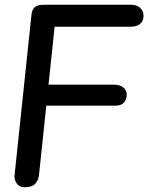

<svg xmlns="http://www.w3.org/2000/svg" viewBox="-20 -792 646 812"><path d="M84 0Q61 0 50 -17Q39 -34 42 -55L113 -729Q115 -751 127 -761.5Q139 -772 165 -772H533Q558 -772 572.5 -759Q587 -746 587 -725Q587 -703 572.5 -691Q558 -679 533 -679H211L145 -53Q143 -31 129.5 -15.5Q116 0 84 0ZM125 -345 134 -434H462Q487 -434 501.5 -422Q516 -410 516 -390Q516 -372 504.5 -358.5Q493 -345 467 -345Z"/></svg>

Font: Edu SA Beginner SemiBold
Style: Regular
Weight: 600
Version: Version 1.003